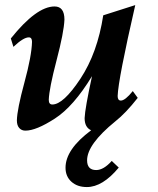

<svg xmlns="http://www.w3.org/2000/svg" viewBox="-20 -508 627 761"><path d="M324.2 233.4Q286.6 233.4 263.2 212.4Q239.7 191.4 239.7 156.7Q239.7 84 341.3 8.3Q315.4 -2.9 315.4 -40Q316.9 -78.1 344.7 -206.1Q271.5 -85.9 197.5 -38.1Q123.5 9.8 80.6 9.8Q65.4 9.8 56.2 -0.7Q46.9 -11.2 46.9 -30.8Q47.9 -74.7 76.7 -180.7Q105.5 -286.6 106.9 -342.3Q106.9 -359.9 94.2 -359.9Q72.8 -359.9 33.2 -322.3L22.9 -355.5Q124.5 -482.4 196.3 -482.4Q235.4 -482.4 235.4 -430.2Q233.4 -380.4 204.1 -268.6Q174.8 -156.7 173.3 -112.3Q173.3 -93.8 187.5 -93.8Q231 -93.8 298.6 -195.8Q366.2 -297.9 389.2 -447.3L516.1 -487.8Q448.7 -194.3 446.3 -127.4Q446.3 -109.4 459 -109.4Q476.1 -109.4 506.3 -147L525.9 -120.1Q478 -59.1 437 -26.9Q325.2 64 325.2 127.4Q325.2 166 361.3 166Q390.6 166 422.9 129.9L450.7 156.2Q386.7 233.4 324.2 233.4Z"/></svg>

Font: Kelvinch
Style: Bold Italic
Weight: 700
Italic angle: -10°
Designer: Paul James Miller
Foundry: High-Logic / Made with FontCreator
Version: Version 3.30 September 23, 2016